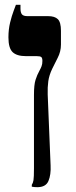

<svg xmlns="http://www.w3.org/2000/svg" viewBox="-20 -617 315 797"><path d="M135 160Q129 160 123 159.5Q117 159 112 158V150Q117 143 119 131Q121 119 121 81V-223Q121 -265 127.5 -285.5Q134 -306 144 -324Q149 -333 152.5 -342Q156 -351 156 -364Q156 -376 151.5 -380Q147 -384 132 -384H87Q50 -384 32.5 -400.5Q15 -417 15 -462Q15 -495 22 -523.5Q29 -552 36.5 -571.5Q44 -591 46 -597H65V-582Q65 -565 71 -557.5Q77 -550 94 -550H180Q207 -550 220 -537.5Q233 -525 233 -489V-432Q233 -403 219.5 -377Q206 -351 197 -332Q184 -305 180.5 -280Q177 -255 178 -225L190 69Q192 109 181 134.5Q170 160 135 160Z"/></svg>

Font: Frank Ruhl Libre
Style: Bold
Weight: 700
Designer: Yanek Iontef
Foundry: Fontef
Version: Version 6.004